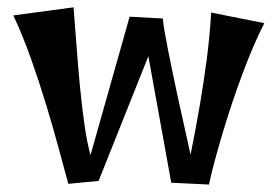

<svg xmlns="http://www.w3.org/2000/svg" viewBox="-20 -492 754 520"><path d="M420.9 -441.9Q421.9 -430.2 425.5 -408.2Q429.2 -386.2 434.8 -358.2Q440.4 -330.1 447 -298.1Q453.6 -266.1 460.4 -234.4Q476.6 -160.2 496.1 -73.2Q509.8 -141.1 521.5 -209Q526.4 -237.8 531.2 -269.8Q536.1 -301.8 540.3 -334Q544.4 -366.2 547.4 -397.9Q550.3 -429.7 551.8 -458L695.8 -429.2Q681.2 -400.9 666 -365.5Q650.9 -330.1 636.2 -290.8Q621.6 -251.5 607.9 -210.4Q594.2 -169.4 582.5 -130.1Q570.8 -90.8 561.3 -55.4Q551.8 -20 545.9 7.8L443.8 2.9L381.8 -339.8L247.1 -2L165 5.9Q153.8 -35.2 138.7 -91.1Q123.5 -147 105 -208.3Q86.4 -269.5 64.2 -332.3Q42 -395 16.1 -450.2L179.2 -472.2Q183.1 -422.4 187.3 -367.2Q191.4 -312 196.5 -258.3Q201.7 -204.6 208.5 -156.2Q215.3 -107.9 225.1 -71.8L331.1 -446.8Z"/></svg>

Font: Original Surfer
Style: Regular
Weight: 400
Designer: Astigmatic (AOETI)
Foundry: Astigmatic (AOETI)
Version: Version 1.001